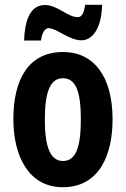

<svg xmlns="http://www.w3.org/2000/svg" viewBox="-20 -775 528 805"><path d="M81 -605H152C156 -641 170 -657 184 -657C216 -657 270 -606 321 -606C369 -606 406 -658 408 -755H337C332 -722 324 -703 306 -703C264 -703 221 -754 168 -754C97 -754 83 -667 81 -605ZM452 -275C452 -457 371 -557 245 -557C98 -557 36 -440 36 -275C36 -120 101 10 243 10C395 10 452 -123 452 -275ZM168 -273C168 -391 191 -447 244 -447C298 -447 319 -390 319 -275C319 -158 298 -100 244 -100C191 -100 168 -159 168 -273Z"/></svg>

Font: Noto Sans Armenian ExtraCondensed
Style: Regular
Weight: 400
Width: 2
Designer: Monotype Design Team
Foundry: Monotype Imaging Inc.
Version: Version 2.008